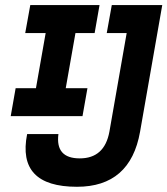

<svg xmlns="http://www.w3.org/2000/svg" viewBox="-20 -713 648 743"><path d="M277.8 9.8Q44.4 9.8 85 -194.3H206.1Q193.8 -100.1 288.6 -100.1Q384.3 -100.1 403.3 -203.1L470.2 -585H393.1L412.6 -693.4H607.9L522 -203.1Q484.4 9.8 277.8 9.8ZM21.5 -263.7 40.5 -371.6H119.1L156.7 -585H77.6L97.2 -693.4H365.2L346.2 -585H272L234.4 -371.6H318.4L299.3 -263.7Z"/></svg>

Font: Cascadia Code PL SemiBold
Style: Italic
Weight: 600
Italic angle: -10°
Monospace: yes
Designer: Aaron Bell
Foundry: Saja Typeworks
Version: Version 2404.023; ttfautohint (v1.8.4)